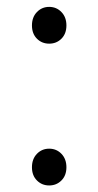

<svg xmlns="http://www.w3.org/2000/svg" viewBox="-20 -534 290 566"><path d="M161.1 -419.9Q146.5 -405.3 125 -405.3Q103.5 -405.3 88.9 -419.9Q74.2 -434.6 74.2 -459Q74.2 -483.4 88.9 -498.5Q103.5 -513.7 125 -513.7Q146.5 -513.7 161.1 -498.5Q175.8 -483.4 175.8 -459Q175.8 -434.6 161.1 -419.9ZM161.1 -2Q146.5 12.7 125 12.7Q103.5 12.7 88.9 -2Q74.2 -16.6 74.2 -41Q74.2 -65.4 88.9 -80.6Q103.5 -95.7 125 -95.7Q146.5 -95.7 161.1 -80.6Q175.8 -65.4 175.8 -41Q175.8 -16.6 161.1 -2Z"/></svg>

Font: Gen Shin Gothic Light
Style: Regular
Weight: 200
Designer: [Source Han Sans]
Ryoko NISHIZUKA  (kana & ideographs); Paul D. Hunt (Latin, Greek & Cyrillic); Wenlong ZHANG  (bopomofo
Version: Version 1.002.20150607